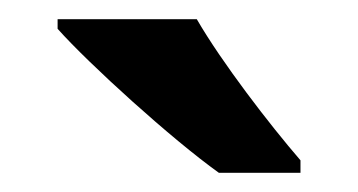

<svg xmlns="http://www.w3.org/2000/svg" viewBox="-20 -786 373 200"><path d="M185 -766H40V-756C73 -719 159 -641 208 -606H293V-619C261 -656 211 -721 185 -766Z"/></svg>

Font: Noto Sans Khmer UI SemiBold
Style: Regular
Weight: 600
Designer: Danh Hong and the Monotype Design Team
Foundry: Monotype Imaging Inc.
Version: Version 2.002